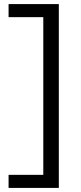

<svg xmlns="http://www.w3.org/2000/svg" viewBox="-20 -820 395 940"><path d="M22 100V36H192V-736H22V-800H268V100Z"/></svg>

Font: Pathway Extreme 8pt Thin Light
Style: Regular
Weight: 300
Version: Version 1.001;gftools[0.9.26]